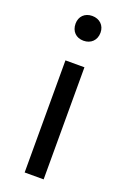

<svg xmlns="http://www.w3.org/2000/svg" viewBox="-150 -824 575 874"><g transform="rotate(20 137.5 -387.5)"><path d="M92 0H184V-543H92ZM138 -655C174 -655 199 -679 199 -716C199 -751 174 -775 138 -775C102 -775 78 -751 78 -716C78 -679 102 -655 138 -655Z"/></g></svg>

Font: ChiuKong Gothic CL
Style: Regular
Weight: 400
Designer: Ryoko NISHIZUKA 西塚涼子 (kana, bopomofo & ideographs); Paul D. Hunt (Latin, Greek & Cyrillic); Sandoll Communications 산돌커뮤니
Foundry: Adobe
Version: Version 1.300